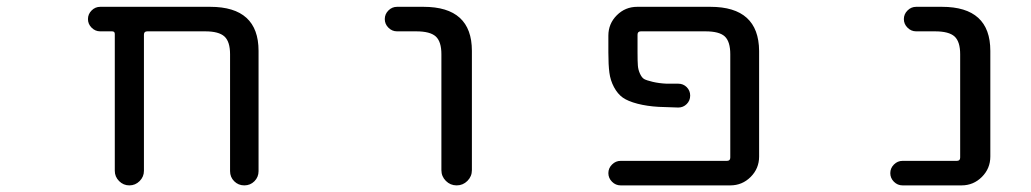

<svg xmlns="http://www.w3.org/2000/svg" viewBox="-20 -567 3040 566"><path d="M658.2 -407.2Q658.2 -444.3 641.6 -459.5Q625 -474.6 585 -474.6H414.1Q404.3 -474.6 404.3 -464.8V-63.5Q404.3 -45.9 391.6 -33.2Q378.9 -20.5 361.3 -20.5Q343.8 -20.5 331.1 -33.2Q318.4 -45.9 318.4 -63.5V-466.8Q318.4 -474.6 310.5 -474.6H275.4Q260.7 -474.6 250 -485.4Q239.3 -496.1 239.3 -510.7Q239.3 -525.4 250 -536.1Q260.7 -546.9 275.4 -546.9H599.6Q742.2 -546.9 742.2 -417V-62.5Q742.2 -44.9 730 -32.7Q717.8 -20.5 700.2 -20.5Q682.6 -20.5 670.4 -32.7Q658.2 -44.9 658.2 -62.5Z M1150.4 -474.6Q1135.7 -474.6 1125 -485.4Q1114.3 -496.1 1114.3 -510.7Q1114.3 -525.4 1125 -536.1Q1135.7 -546.9 1150.4 -546.9H1228.5Q1371.1 -546.9 1371.1 -417V-65.4Q1371.1 -46.9 1357.9 -33.7Q1344.7 -20.5 1326.2 -20.5Q1307.6 -20.5 1294.4 -33.7Q1281.2 -46.9 1281.2 -65.4V-407.2Q1281.2 -444.3 1264.6 -459.5Q1248 -474.6 1207 -474.6Z M2074.2 -546.9Q2216.8 -546.9 2217.8 -417V-105.5Q2217.8 -70.3 2192.9 -45.4Q2168 -20.5 2132.8 -20.5H1809.6Q1794.9 -20.5 1784.2 -31.2Q1773.4 -42 1773.4 -56.6Q1773.4 -71.3 1784.2 -82Q1794.9 -92.8 1809.6 -92.8H2123Q2132.8 -92.8 2132.8 -102.5V-407.2Q2132.8 -444.3 2116.7 -459.5Q2100.6 -474.6 2059.6 -474.6H1869.1Q1859.4 -474.6 1859.4 -464.8V-412.1Q1859.4 -385.7 1860.4 -373.5Q1861.3 -361.3 1866.7 -349.6Q1872.1 -337.9 1878.9 -334Q1885.7 -330.1 1904.3 -325.7Q1922.9 -321.3 1945.3 -320.3Q1958 -320.3 1979.5 -320.3Q1994.1 -320.3 2004.4 -310.1Q2014.6 -299.8 2014.6 -285.2Q2014.6 -270.5 2004.4 -260.3Q1994.1 -250 1979.5 -250Q1945.3 -251 1921.9 -252Q1887.7 -253.9 1859.4 -261.2Q1831.1 -268.6 1815.9 -279.3Q1800.8 -290 1790 -310.1Q1779.3 -330.1 1776.4 -353Q1773.4 -376 1773.4 -412.1V-461.9Q1773.4 -497.1 1798.3 -522Q1823.2 -546.9 1858.4 -546.9Z M2810.5 -407.2Q2810.5 -444.3 2793.9 -459.5Q2777.3 -474.6 2736.3 -474.6H2680.7Q2666 -474.6 2655.3 -485.4Q2644.5 -496.1 2644.5 -510.7Q2644.5 -525.4 2655.3 -536.1Q2666 -546.9 2680.7 -546.9H2756.8Q2899.4 -546.9 2899.4 -417V-105.5Q2899.4 -70.3 2874.5 -45.4Q2849.6 -20.5 2814.5 -20.5H2640.6Q2626 -20.5 2615.2 -31.2Q2604.5 -42 2604.5 -56.6Q2604.5 -71.3 2615.2 -82Q2626 -92.8 2640.6 -92.8H2800.8Q2810.5 -92.8 2810.5 -102.5Z"/></svg>

Font: Rounded-X Mgen+ 2m regular
Style: Regular
Weight: 400
Designer: [Source Han Sans]
Ryoko NISHIZUKA  (kana & ideographs); Paul D. Hunt (Latin, Greek & Cyrillic); Wenlong ZHANG  (bopomofo
Version: Version 1.059.20150602